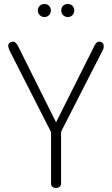

<svg xmlns="http://www.w3.org/2000/svg" viewBox="-20 -939 560 959"><path d="M235 -276Q235 -279 233 -283L26 -690Q21 -703 21 -709Q21 -720 28.5 -725.5Q36 -731 45 -731Q57 -731 68 -713L260 -328L453 -713Q462 -731 476 -731Q484 -731 491 -725.5Q498 -720 498 -709Q498 -706 497.5 -701Q497 -696 494 -690L286 -283Q285 -281 285 -276V-22Q285 -11 277 -5.5Q269 0 260 0Q250 0 242.5 -5.5Q235 -11 235 -22ZM202 -919Q216 -919 225 -910Q234 -901 234 -887Q234 -873 225 -863.5Q216 -854 202 -854Q188 -854 178.5 -863.5Q169 -873 169 -887Q169 -901 178.5 -910Q188 -919 202 -919ZM319 -919Q333 -919 342 -910Q351 -901 351 -887Q351 -873 342 -863.5Q333 -854 319 -854Q304 -854 295 -863.5Q286 -873 286 -887Q286 -901 295 -910Q304 -919 319 -919Z"/></svg>

Font: AkaAcidDosis
Style: Light
Weight: 300
Designer: Edgar Tolentino, Pablo Impallari, Igino Marini, Aka-Acid
Foundry: Edgar Tolentino, Pablo Impallari, Igino Marini, Aka-Acid
Version: Version 1.007